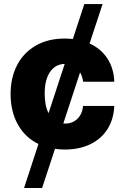

<svg xmlns="http://www.w3.org/2000/svg" viewBox="-20 -727 615 946"><path d="M421.4 -512.7Q477.5 -487.3 509.3 -438.5Q541 -389.6 543 -324.2H389.6Q386.2 -350.1 374.5 -370.1L292 -118.7L300.8 -118.2Q336.9 -118.2 360.8 -140.9Q384.8 -163.6 389.6 -205.1H543Q540.5 -140.6 510.3 -92Q480 -43.5 425.8 -16.8Q371.6 9.8 298.8 9.8Q272 9.8 251 6.3L187.5 199.2H98.6L169.4 -17.6Q104 -49.3 68.1 -113.5Q32.2 -177.7 32.2 -263.7Q32.2 -344.7 64.5 -406.5Q96.7 -468.3 157 -502.7Q217.3 -537.1 298.8 -537.1Q317.9 -537.1 338.9 -534.7L395.5 -707H485.4ZM219.2 -169.4 298.8 -412.1Q253.4 -411.1 226.8 -373Q200.2 -335 200.2 -265.6Q200.2 -206.5 219.2 -169.4Z"/></svg>

Font: Pretendard JP ExtraBold
Style: Regular
Weight: 800
Designer: Base glyphs from Inter by Rasmus Andersson; Hangeul glyphs from Noto Sans CJK(Source Han Sans) by Jang Soo-young and Kan
Foundry: Kil Hyung-jin
Version: Version 1.309